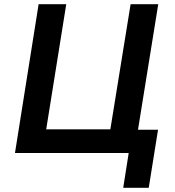

<svg xmlns="http://www.w3.org/2000/svg" viewBox="-20 -725 831 910"><path d="M564 165 590 0H51L163 -705H294L199 -112H503L599 -705H730L634 -110H729L685 165Z"/></svg>

Font: Nunito Sans 7pt SemiCondensed
Style: Bold Italic
Weight: 700
Width: 4
Italic angle: -9°
Designer: Vernon Adams
Foundry: Vernon Adams
Version: Version 3.101;gftools[0.9.27]